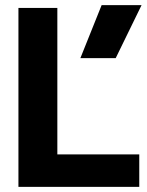

<svg xmlns="http://www.w3.org/2000/svg" viewBox="-20 -730 573 750"><path d="M377 -710H533L432 -503H294ZM52 -699H204V-127H524V0H52Z"/></svg>

Font: Prompt SemiBold
Style: Regular
Weight: 600
Designer: Katatrad Team
Foundry: CadsonDemak
Version: Version 1.001